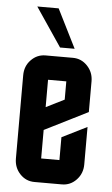

<svg xmlns="http://www.w3.org/2000/svg" viewBox="-54 -802 489 839"><g transform="rotate(5 190.0 -382.5)"><path d="M189.9 -595.2 75.2 -765.1H168.9L253.9 -595.2ZM40 -460Q40 -501 66.4 -527.8Q92.8 -555.2 129.9 -555.2H250Q287.1 -555.2 313.5 -527.3Q339.8 -499.5 339.8 -460V-325.2L149.9 -230V-105H230V-205.1L339.8 -259.8V-95.2Q339.8 -55.7 313.5 -27.8Q287.1 0 250 0H129.9Q92.3 0 66.4 -27.3Q40 -55.2 40 -95.2ZM230 -370.1V-450.2H149.9V-330.1Z"/></g></svg>

Font: Horta
Style: Regular
Weight: 600
Width: 3
Version: Version 0.11